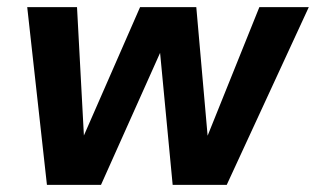

<svg xmlns="http://www.w3.org/2000/svg" viewBox="-20 -516 882 536"><path d="M111 0 56 -496H195L217 -86L192 -87L371 -496H528L564 -87L539 -86L704 -496H842L613 0H462L422 -420H450L262 0Z"/></svg>

Font: DM Sans 28pt ExtraBold
Style: Italic
Weight: 800
Italic angle: -10°
Version: Version 4.004;gftools[0.9.30]